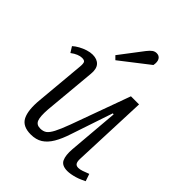

<svg xmlns="http://www.w3.org/2000/svg" viewBox="-218 -886 1020 1020"><g transform="rotate(45 292.0 -375.5)"><path d="M14 -473Q27 -485 46 -495.5Q65 -506 85.5 -512.5Q106 -519 124 -519Q158 -519 175.5 -499.5Q193 -480 189 -440L162 -145Q158 -89 167 -66.5Q176 -44 204 -44Q226 -44 240 -54Q254 -64 268.5 -91.5Q283 -119 303 -173L424 -506H485L468 -81Q467 -60 473 -49.5Q479 -39 495 -39Q507 -39 523 -44.5Q539 -50 559 -58L573 -17Q563 -12 549.5 -6Q536 0 521 4.5Q506 9 491.5 11.5Q477 14 466 14Q424 14 411.5 -12.5Q399 -39 403 -88L427 -373L420 -374L342 -142Q325 -89 304.5 -54.5Q284 -20 257 -3Q230 14 191 14Q129 14 108.5 -27Q88 -68 96 -150L121 -427Q123 -450 118.5 -458.5Q114 -467 96 -467Q83 -467 67 -460.5Q51 -454 34 -441ZM310 -732Q324 -750 335 -757.5Q346 -765 359 -765Q378 -765 387 -750Q396 -735 391 -708L230 -583L211 -602Z"/></g></svg>

Font: Literata Light
Style: Italic
Weight: 300
Italic angle: -2°
Designer: Latin by Veronika Burian and Jose Scaglione. Greek by Irene Vlachou. Cyrillic by Vera Evstafieva
Foundry: TypeTogether
Version: Version 3.103;gftools[0.9.29]